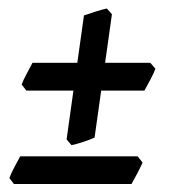

<svg xmlns="http://www.w3.org/2000/svg" viewBox="-20 -492 409 459"><path d="M247.6 -458 206.1 -163.1Q196.8 -158.7 179.2 -152.8Q161.6 -147 150.9 -145L139.2 -158.7L180.7 -455.1Q189 -458 207.3 -463.9Q225.6 -469.7 235.4 -471.7ZM320.8 -103.5Q316.9 -94.2 307.9 -76.9Q298.8 -59.6 294.4 -52.2H13.2L2.4 -66.4Q5.9 -76.2 14.6 -92.8Q23.4 -109.4 28.3 -118.2H309.1ZM351.6 -327.6Q348.1 -317.9 338.9 -300.5Q329.6 -283.2 325.2 -275.4H43L31.7 -290Q35.2 -299.8 44.2 -316.4Q53.2 -333 57.6 -341.8H339.4Z"/></svg>

Font: Dai Banna SIL SemiBold
Style: Italic
Weight: 600
Italic angle: -11°
Designer: Victor Gaultney
Foundry: SIL International
Version: Version 4.000